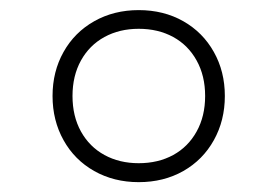

<svg xmlns="http://www.w3.org/2000/svg" viewBox="-20 -768 550 380"><path d="M84 -578Q84 -626.5 105.8 -665.2Q127.5 -704 166.5 -726Q205.5 -748 254.5 -748Q304 -748 342.8 -726Q381.5 -704 403.2 -665.2Q425 -626.5 425 -578Q425 -529.5 403.2 -490.5Q381.5 -451.5 342.8 -429.5Q304 -407.5 254.5 -407.5Q205.5 -407.5 166.5 -429.5Q127.5 -451.5 105.8 -490.5Q84 -529.5 84 -578ZM386 -578Q386 -618 369.2 -648.2Q352.5 -678.5 322.8 -694.8Q293 -711 254.5 -711Q216.5 -711 186.8 -694.8Q157 -678.5 140.2 -648.2Q123.5 -618 123.5 -578Q123.5 -538 140.2 -507.8Q157 -477.5 186.8 -461.2Q216.5 -445 254.5 -445Q293 -445 322.8 -461.2Q352.5 -477.5 369.2 -507.8Q386 -538 386 -578Z"/></svg>

Font: Encode Sans Semi Expanded ExLight
Style: Regular
Weight: 275
Width: 6
Designer: Multiple Designers
Foundry: Impallari Type
Version: Version 2.000